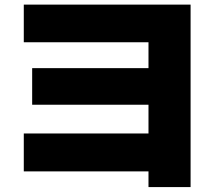

<svg xmlns="http://www.w3.org/2000/svg" viewBox="-20 -774 920 816"><path d="M611.1 21.1V-45.6H81.1V-206.7H611.1V-328.9H116.7V-484.4H611.1V-594.4H81.1V-754.4H790V21.1Z"/></svg>

Font: Paperlogy 9 Black
Style: Regular
Weight: 900
Designer: redesigned by Lee Juim, glyphs from Gmarket Sans & Montserrat
Foundry: PT&
Version: Version 1.001